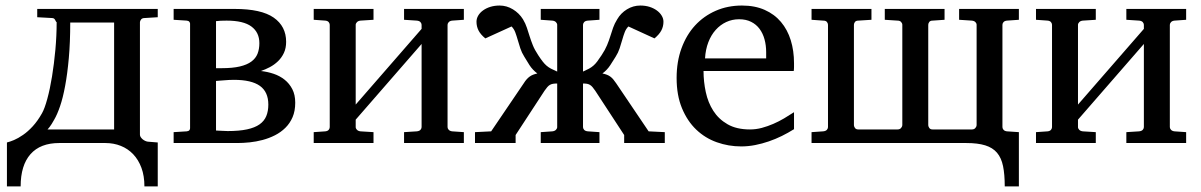

<svg xmlns="http://www.w3.org/2000/svg" viewBox="-20 -514 4315 690"><path d="M390.1 -433.1H232.4Q232.4 -361.8 227.3 -305.2Q222.2 -248.5 214.1 -205.3Q206.1 -162.1 195.8 -132.1Q185.5 -102.1 174.8 -84Q169.9 -75.2 165.8 -68.6Q161.6 -62 158.2 -57.6Q154.3 -52.2 150.9 -48.8H390.1ZM500 -449.2Q490.7 -449.2 486.8 -443.8Q482.9 -438.5 482.9 -434.1V-29.8Q482.9 -25.4 485.8 -21Q488.8 -16.6 492.9 -13.2Q497.1 -9.8 502 -7.6Q506.8 -5.4 511.2 -4.9L546.9 -2V155.8H499Q499 118.2 488.3 89.1Q477.5 60.1 458.7 40.3Q439.9 20.5 414.3 10.3Q388.7 0 358.9 0H192.9Q125 0 89.6 40Q54.2 80.1 54.2 155.8H4.9V-2Q15.1 -4.4 30.3 -10.7Q45.4 -17.1 62.7 -29.1Q80.1 -41 97.7 -60.1Q115.2 -79.1 130.9 -106.9Q140.6 -124 150.1 -159.2Q159.7 -194.3 167 -239.3Q174.3 -284.2 179 -335Q183.6 -385.7 183.6 -434.1Q181.6 -435.5 180.4 -438Q179.2 -440.4 177.7 -443.1Q176.3 -445.8 173.6 -447.5Q170.9 -449.2 166.5 -449.2L113.8 -452.1V-481.9H546.9V-452.1Z M912.1 -358.9Q912.1 -397.5 883.5 -418.7Q855 -439.9 794.4 -439.9Q783.7 -439.9 773.4 -439.5Q763.2 -439 756.3 -438V-269H777.3Q815.9 -269 841.8 -275.1Q867.7 -281.2 883.3 -292.7Q898.9 -304.2 905.5 -320.8Q912.1 -337.4 912.1 -358.9ZM944.3 -138.2Q944.3 -183.6 914.1 -205.3Q883.8 -227.1 820.3 -227.1Q812 -227.1 802.7 -226.6Q793.5 -226.1 784.7 -225.3Q775.9 -224.6 768.6 -224.1Q761.2 -223.6 756.3 -223.1V-44.9Q763.7 -44.9 776.4 -43.9Q789.1 -43 798.3 -43Q839.8 -43 867.9 -49.1Q896 -55.2 912.8 -67.1Q929.7 -79.1 937 -96.9Q944.3 -114.7 944.3 -138.2ZM1041 -145Q1041 -115.2 1031.5 -93Q1022 -70.8 1005.6 -54.7Q989.3 -38.6 968 -27.8Q946.8 -17.1 923.8 -11Q900.9 -4.9 877.2 -2.4Q853.5 0 833 0H604V-39.1L651.4 -42Q658.2 -43 660.6 -46.1Q663.1 -49.3 663.1 -53.2V-429.2Q663.1 -432.1 660.6 -435.5Q658.2 -439 651.4 -439.9L604 -442.9V-481.9H823.2Q918.9 -481.9 963.6 -450.7Q1008.3 -419.4 1008.3 -363.8Q1008.3 -340.8 1000.2 -323.7Q992.2 -306.6 979 -293.9Q965.8 -281.2 949.7 -272.7Q933.6 -264.2 917.5 -258.8Q940.9 -256.3 963.4 -248.8Q985.8 -241.2 1002.9 -227.5Q1020 -213.9 1030.5 -193.6Q1041 -173.3 1041 -145Z M1432.1 0V-39.1L1478 -42Q1487.3 -43 1491.2 -47.6Q1495.1 -52.2 1495.1 -57.1V-356L1258.3 -84V-57.1Q1258.3 -52.2 1262.7 -47.6Q1267.1 -43 1275.4 -42L1322.3 -39.1V0H1107.4V-39.1L1149.4 -42Q1157.7 -43 1161.4 -47.6Q1165 -52.2 1165 -57.1V-424.8Q1165 -429.7 1161.4 -434.3Q1157.7 -439 1149.4 -439.9L1107.4 -442.9V-481.9H1322.3V-442.9L1275.4 -439.9Q1267.1 -439 1262.7 -434.3Q1258.3 -429.7 1258.3 -424.8V-138.2L1495.1 -410.2V-424.8Q1495.1 -429.7 1491.2 -434.3Q1487.3 -439 1478 -439.9L1432.1 -442.9V-481.9H1647V-442.9L1605 -439.9Q1596.7 -439 1592.5 -434.3Q1588.4 -429.7 1588.4 -424.8V-57.1Q1588.4 -52.2 1592.5 -47.6Q1596.7 -43 1605 -42L1647 -39.1V0Z M2223.1 0V-28.8L2119.1 -188Q2113.8 -195.8 2109.4 -200.9Q2105 -206.1 2100.1 -209Q2095.2 -211.9 2089.4 -212.9Q2083.5 -213.9 2075.2 -213.9V-57.1Q2075.2 -52.2 2079.1 -47.6Q2083 -43 2092.3 -42L2134.3 -39.1V0H1923.3V-39.1L1965.3 -42Q1973.6 -43 1978 -47.6Q1982.4 -52.2 1982.4 -57.1V-213.9Q1973.6 -213.9 1967.5 -212.9Q1961.4 -211.9 1956.3 -209Q1951.2 -206.1 1946.8 -200.9Q1942.4 -195.8 1937 -188L1833 -28.8V0H1687V-39.1L1745.1 -42L1862.3 -214.8Q1867.2 -222.7 1872.3 -228.5Q1877.4 -234.4 1883.1 -238.5Q1888.7 -242.7 1895.5 -245.4Q1902.3 -248 1911.1 -250Q1894 -262.7 1882.8 -280Q1871.6 -297.4 1864.3 -310.1Q1855 -324.7 1849.9 -340.3Q1844.7 -356 1840.6 -370.6Q1836.4 -385.3 1831.8 -397.7Q1827.1 -410.2 1818.4 -418.9L1724.1 -376Q1707 -390.1 1699.7 -404.5Q1692.4 -418.9 1692.4 -436Q1692.4 -447.3 1698.5 -457.8Q1704.6 -468.3 1715.6 -476.3Q1726.6 -484.4 1741.9 -489.3Q1757.3 -494.1 1775.4 -494.1Q1800.8 -494.1 1823.2 -480.5Q1845.7 -466.8 1859.4 -444.8Q1868.7 -429.2 1873.5 -414.3Q1878.4 -399.4 1883.3 -383.8Q1888.2 -368.2 1894.8 -351.6Q1901.4 -335 1914.1 -315.9Q1923.3 -301.8 1930.2 -293Q1937 -284.2 1944.1 -278.1Q1951.2 -272 1960 -267.3Q1968.8 -262.7 1982.4 -256.8V-424.8Q1982.4 -429.7 1978 -434.3Q1973.6 -439 1965.3 -439.9L1923.3 -442.9V-481.9H2134.3V-442.9L2092.3 -439.9Q2083 -439 2079.1 -434.3Q2075.2 -429.7 2075.2 -424.8V-256.8Q2088.4 -262.7 2096.9 -267.3Q2105.5 -272 2112.5 -278.1Q2119.6 -284.2 2126.2 -293Q2132.8 -301.8 2142.1 -315.9Q2154.8 -335 2161.6 -351.6Q2168.5 -368.2 2173.3 -383.8Q2178.2 -399.4 2183.3 -414.3Q2188.5 -429.2 2198.2 -444.8Q2210.9 -466.8 2233.2 -480.5Q2255.4 -494.1 2281.2 -494.1Q2299.3 -494.1 2314.5 -489.3Q2329.6 -484.4 2340.6 -476.3Q2351.6 -468.3 2357.9 -457.8Q2364.3 -447.3 2364.3 -436Q2364.3 -418.9 2356.7 -404.5Q2349.1 -390.1 2332 -376L2238.3 -418.9Q2229.5 -410.2 2224.9 -397.7Q2220.2 -385.3 2216.1 -370.6Q2211.9 -356 2206.8 -340.3Q2201.7 -324.7 2192.4 -310.1Q2184.6 -297.4 2173.3 -280Q2162.1 -262.7 2145 -250Q2154.3 -248 2161.1 -245.4Q2168 -242.7 2173.6 -238.5Q2179.2 -234.4 2184.1 -228.5Q2189 -222.7 2194.3 -214.8L2311 -42L2369.1 -39.1V0Z M2833.5 -49.8Q2812.5 -36.6 2789.8 -25.4Q2767.1 -14.2 2742.9 -5.9Q2718.8 2.4 2693.8 7.3Q2668.9 12.2 2643.6 12.2Q2598.1 12.2 2556.2 -2.7Q2514.2 -17.6 2482.2 -48.1Q2450.2 -78.6 2430.9 -125Q2411.6 -171.4 2411.6 -233.9Q2411.6 -292.5 2429.2 -340.6Q2446.8 -388.7 2478 -422.6Q2509.3 -456.5 2552.2 -475.3Q2595.2 -494.1 2646.5 -494.1Q2692.9 -494.1 2728 -478.5Q2763.2 -462.9 2786.6 -435.1Q2810.1 -407.2 2821.8 -369.4Q2833.5 -331.5 2833.5 -287.1V-273.4Q2833.5 -265.6 2832.5 -258.8H2508.3Q2508.3 -220.7 2516.4 -183.1Q2524.4 -145.5 2543.5 -115.7Q2562.5 -85.9 2594.7 -67.4Q2627 -48.8 2675.3 -48.8Q2696.8 -48.8 2717.8 -54.4Q2738.8 -60.1 2759 -68.8Q2779.3 -77.6 2797.9 -88.6Q2816.4 -99.6 2833.5 -110.8ZM2733.4 -326.2Q2733.4 -351.1 2727.5 -372.6Q2721.7 -394 2709.7 -410.2Q2697.8 -426.3 2679.4 -435.5Q2661.1 -444.8 2636.2 -444.8Q2611.3 -444.8 2589.8 -434.8Q2568.4 -424.8 2552 -406.5Q2535.6 -388.2 2525.6 -362.3Q2515.6 -336.4 2513.7 -304.2H2733.4Z M3590.8 155.8Q3590.8 112.8 3584.7 83Q3578.6 53.2 3563 34.9Q3547.4 16.6 3520.5 8.3Q3493.7 0 3452.6 0H2896.5V-39.1L2938.5 -42Q2947.8 -43 2951.7 -47.6Q2955.6 -52.2 2955.6 -57.1V-424.8Q2955.6 -430.2 2951.7 -435.1Q2947.8 -439.9 2938.5 -439.9L2896.5 -442.9V-481.9H3111.8V-442.9L3064.5 -439.9Q3056.2 -439.9 3052.5 -435.1Q3048.8 -430.2 3048.8 -424.8V-64Q3048.8 -59.6 3052.5 -54.2Q3056.2 -48.8 3064.5 -48.8H3205.6Q3213.9 -48.8 3218.3 -54.2Q3222.7 -59.6 3222.7 -64V-424.8Q3222.7 -430.2 3218.3 -435.1Q3213.9 -439.9 3205.6 -439.9L3159.7 -442.9V-481.9H3374.5V-442.9L3331.5 -439.9Q3323.2 -439.9 3319.6 -435.1Q3315.9 -430.2 3315.9 -424.8V-64Q3315.9 -59.6 3319.6 -54.2Q3323.2 -48.8 3331.5 -48.8H3472.7Q3481 -48.8 3485.4 -54.2Q3489.7 -59.6 3489.7 -64V-424.8Q3489.7 -430.2 3485.4 -434.6Q3481 -439 3472.7 -439.9L3426.8 -442.9V-481.9H3641.6V-442.9L3598.6 -439.9Q3590.3 -439 3586.4 -434.6Q3582.5 -430.2 3582.5 -424.8V-57.1Q3582.5 -52.2 3586.4 -47.6Q3590.3 -43 3598.6 -42L3641.6 -39.1V155.8Z M4027.8 0V-39.1L4073.7 -42Q4083 -43 4086.9 -47.6Q4090.8 -52.2 4090.8 -57.1V-356L3854 -84V-57.1Q3854 -52.2 3858.4 -47.6Q3862.8 -43 3871.1 -42L3918 -39.1V0H3703.1V-39.1L3745.1 -42Q3753.4 -43 3757.1 -47.6Q3760.7 -52.2 3760.7 -57.1V-424.8Q3760.7 -429.7 3757.1 -434.3Q3753.4 -439 3745.1 -439.9L3703.1 -442.9V-481.9H3918V-442.9L3871.1 -439.9Q3862.8 -439 3858.4 -434.3Q3854 -429.7 3854 -424.8V-138.2L4090.8 -410.2V-424.8Q4090.8 -429.7 4086.9 -434.3Q4083 -439 4073.7 -439.9L4027.8 -442.9V-481.9H4242.7V-442.9L4200.7 -439.9Q4192.4 -439 4188.2 -434.3Q4184.1 -429.7 4184.1 -424.8V-57.1Q4184.1 -52.2 4188.2 -47.6Q4192.4 -43 4200.7 -42L4242.7 -39.1V0Z"/></svg>

Font: Charis SIL CyrE
Style: Regular
Weight: 400
Foundry: SIL International
Version: Version 5.000